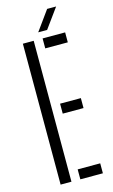

<svg xmlns="http://www.w3.org/2000/svg" viewBox="-142 -1002 617 1053"><g transform="rotate(-15 167.0 -475.0)"><path d="M64 0V-800H125.5V0ZM176 0V-56.5H304V0ZM176 -373V-429.5H294V-373ZM176 -743.5V-800H304V-743.5ZM161.5 -838.5 242 -950H293L212 -838.5Z"/></g></svg>

Font: Big Shoulders Stencil Text Thin Light
Style: Regular
Weight: 300
Version: Version 2.001